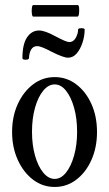

<svg xmlns="http://www.w3.org/2000/svg" viewBox="-20 -731 433 762"><path d="M197 11Q149 11 111 -18Q73 -47 50.5 -96.5Q28 -146 28 -207Q28 -269 50.5 -318Q73 -367 111 -396Q149 -425 197 -425Q245 -425 283 -396Q321 -367 343 -318Q365 -269 365 -207Q365 -146 343 -96.5Q321 -47 283 -18Q245 11 197 11ZM197 -21Q222 -21 242 -46Q262 -71 274 -113.5Q286 -156 286 -208Q286 -261 274 -303.5Q262 -346 242 -371Q222 -396 197 -396Q172 -396 151.5 -371Q131 -346 119 -303.5Q107 -261 107 -208Q107 -156 119 -113.5Q131 -71 151.5 -46Q172 -21 197 -21ZM250 -502Q232 -502 186 -525Q143 -548 128 -548Q112 -548 104 -535Q96 -522 95 -500Q94 -494 81.5 -494Q69 -494 69 -500Q69 -556 87.5 -583Q106 -610 135 -610Q158 -610 200 -587Q243 -564 255 -564Q271 -564 280.5 -580.5Q290 -597 290 -614Q290 -619 303 -619Q316 -619 316 -614Q316 -588 307.5 -562Q299 -536 284.5 -519Q270 -502 250 -502ZM112 -665Q108 -665 106.5 -676.5Q105 -688 106.5 -699.5Q108 -711 112 -711H288Q293 -711 294 -699.5Q295 -688 293.5 -676.5Q292 -665 287 -665Z"/></svg>

Font: Junicode Two Beta Condensed
Style: Regular
Weight: 400
Width: 3
Designer: Peter S. Baker
Foundry: Briery Creek Software
Version: Version 1.053; ttfautohint (v1.8.4)